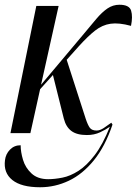

<svg xmlns="http://www.w3.org/2000/svg" viewBox="-21 -561 576 809"><path d="M23 0 132 -536H226L152 -204L326 -411Q360 -452 384.5 -481Q409 -510 432 -525.5Q455 -541 482 -541Q524 -541 531.5 -516Q539 -491 531 -452Q480 -466 445 -461Q410 -456 379.5 -432Q349 -408 311 -366L260 -309L340 -61Q349 -34 357.5 -22.5Q366 -11 386 -11Q400 -11 416 -21.5Q432 -32 448 -44L453 -36Q422 56 374.5 114.5Q327 173 269 200.5Q211 228 148 228Q69 228 31 197.5Q-7 167 0 114Q3 88 21 69.5Q39 51 66 51Q66 79 76 112.5Q86 146 112 170Q138 194 182 194Q209 194 242 187.5Q275 181 309.5 159Q344 137 378 92.5Q412 48 442 -27Q425 -15 400.5 -3.5Q376 8 345 8Q303 8 280 -9Q257 -26 248 -61L202 -245L148 -185L107 0Z"/></svg>

Font: Noto Serif Display ExtraCondensed
Style: Italic
Weight: 400
Width: 2
Italic angle: -12°
Designer: Monotype Design Team
Foundry: Monotype Imaging Inc.
Version: Version 2.009